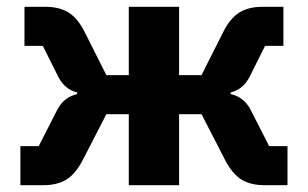

<svg xmlns="http://www.w3.org/2000/svg" viewBox="-20 -545 906 565"><path d="M40 0V-115H94L149 -223Q169 -260 207 -268V-273Q170 -282 151 -320L106 -410H52V-525H113Q155 -525 182 -508Q209 -491 229 -451L293 -324H359V-525H507V-324H573L637 -451Q657 -491 684 -508Q711 -525 753 -525H814V-410H760L715 -320Q696 -282 659 -273V-268Q697 -260 717 -223L772 -115H826V0H759Q717 0 690 -17Q663 -34 642 -75L573 -209H507V0H359V-209H293L224 -75Q203 -34 176 -17Q149 0 107 0Z"/></svg>

Font: Anuphan
Style: Bold
Weight: 700
Designer: Mike Abbink, Paul van der Laan, Pieter van Rosmalen, Mint Tantisuwanna
Foundry: Bold Monday; Cadson Demak
Version: Version 3.002;hotconv 1.0.109;makeotfexe 2.5.65596